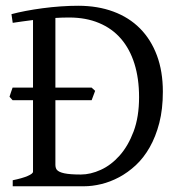

<svg xmlns="http://www.w3.org/2000/svg" viewBox="-20 -650 633 670"><path d="M548.3 -330.1Q548.3 -269 535.9 -220.9Q523.4 -172.9 502.4 -136Q481.4 -99.1 453.9 -73.5Q426.3 -47.9 395.5 -31.5Q364.7 -15.1 333.3 -7.6Q301.8 0 272.9 0H24.4V-21Q57.6 -27.8 76.4 -35.9Q95.2 -43.9 95.2 -50.8V-300.3H23.9L13.2 -312.5Q15.6 -319.8 18.3 -328.1Q21 -336.4 23.9 -344.2H95.2V-580.1Q75.7 -577.6 58.1 -575.2Q40.5 -572.8 24.4 -570.3L20 -600.6Q41.5 -606.4 69.6 -611.8Q97.7 -617.2 128.9 -621.3Q160.2 -625.5 192.1 -627.7Q224.1 -629.9 252.9 -629.9Q320.8 -629.9 375.5 -609.6Q430.2 -589.4 468.5 -550.8Q506.8 -512.2 527.6 -456.5Q548.3 -400.9 548.3 -330.1ZM221.2 -588.9Q196.8 -588.9 173.3 -587.4V-344.2H299.8L312 -333L299.8 -300.3H173.3V-75.2Q173.3 -64.5 178.2 -57.6Q185.1 -49.3 204.6 -45.2Q224.1 -41 262.2 -41Q295.9 -41 331.8 -57.4Q367.7 -73.7 397.5 -107.2Q427.2 -140.6 446.3 -191.4Q465.3 -242.2 465.3 -311Q465.3 -376 449.2 -427.5Q433.1 -479 402.1 -514.9Q371.1 -550.8 325.4 -569.8Q279.8 -588.9 221.2 -588.9Z"/></svg>

Font: Gentium Plus Eur
Style: Regular
Weight: 400
Designer: J. Victor Gaultney, Annie Olsen, Iska Routamaa, Becca Hirsbrunner
Foundry: SIL International
Version: Version 5.000